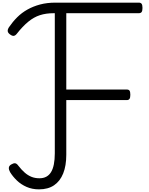

<svg xmlns="http://www.w3.org/2000/svg" viewBox="-20 -1415 1128 1454"><path d="M275 19Q224 19 181.5 0.5Q139 -18 107.5 -48.5Q76 -79 56 -112Q46 -130 47 -144.5Q48 -159 64 -169Q82 -180 94.5 -178.5Q107 -177 119 -160Q143 -129 167 -108Q191 -87 218 -76Q245 -65 279 -65Q338 -65 366.5 -111.5Q395 -158 395 -254V-1315H387Q328 -1315 282 -1300Q236 -1285 194 -1250.5Q152 -1216 107 -1159Q96 -1145 84 -1143.5Q72 -1142 55 -1155Q40 -1166 38.5 -1179Q37 -1192 48 -1209Q76 -1250 110 -1284Q144 -1318 187.5 -1342.5Q231 -1367 283.5 -1381Q336 -1395 400 -1395H1031Q1046 -1395 1052.5 -1386Q1059 -1377 1059 -1355Q1059 -1333 1052.5 -1324Q1046 -1315 1031 -1315H482V-737H940Q955 -737 961 -728.5Q967 -720 967 -697Q967 -676 961 -666.5Q955 -657 940 -657H482V-243Q482 -160 458.5 -101.5Q435 -43 389.5 -12Q344 19 275 19Z"/></svg>

Font: Playwrite BE WAL
Style: Regular
Weight: 400
Designer: Veronika Burian, José Scaglione
Foundry: TypeTogether
Version: Version 1.002